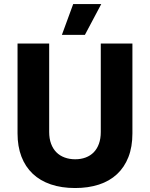

<svg xmlns="http://www.w3.org/2000/svg" viewBox="-20 -915 740 948"><path d="M351 13.4Q416 13.4 468.5 -3.7Q521 -20.8 557.7 -55Q594.4 -89.2 614.1 -139.6Q633.8 -190 633.8 -256V-700H477.6V-263.6Q477.6 -230.5 468.5 -205.3Q459.4 -180 442.9 -163.1Q426.4 -146.2 403 -137.4Q379.6 -128.6 351.3 -128.6Q323 -128.6 299.1 -137.4Q275.2 -146.2 258.4 -163.1Q241.6 -180 232.2 -205.3Q222.8 -230.5 222.8 -263.6V-700H66.6V-256Q66.6 -192.1 85.8 -141.9Q105 -91.8 141.5 -57.2Q178 -22.6 230.9 -4.6Q283.7 13.4 351 13.4ZM480 -895H341.4L285.6 -742.8H399.2Z"/></svg>

Font: Fixel Variable
Style: Regular
Weight: 100
Width: 3
Designer: AlfaBravo + MacPaw
Foundry: Kyrylo Tkachov, Marchela Mozhyna, Serhii Makarenko, Maria Weinstein, Zakhar Kryvoshyya
Version: Version 1.211